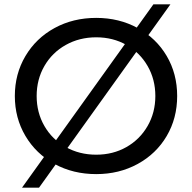

<svg xmlns="http://www.w3.org/2000/svg" viewBox="-20 -790 880 880"><path d="M48 -350Q48 -451 96.5 -533Q145 -615 230 -661.5Q315 -708 421 -708Q526 -708 611 -661.5Q696 -615 744 -533.5Q792 -452 792 -350Q792 -248 744 -166.5Q696 -85 611 -38.5Q526 8 421 8Q315 8 230 -38.5Q145 -85 96.5 -167Q48 -249 48 -350ZM692 -350Q692 -426 656.5 -487.5Q621 -549 559.5 -584Q498 -619 421 -619Q344 -619 281.5 -584Q219 -549 183.5 -487.5Q148 -426 148 -350Q148 -274 183.5 -212.5Q219 -151 281.5 -116Q344 -81 421 -81Q498 -81 559.5 -116Q621 -151 656.5 -212.5Q692 -274 692 -350ZM683 -770H761L159 70H81Z"/></svg>

Font: APTA Sans Medium
Style: Bold
Weight: 500
Version: Version 7.200